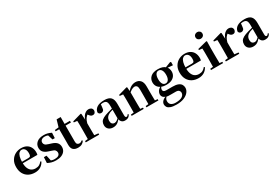

<svg xmlns="http://www.w3.org/2000/svg" viewBox="98 -2229 5658 3907"><g transform="rotate(-30 2926.5 -275.5)"><path d="M320 17Q237 17 173.5 -16.5Q110 -50 73.5 -114.5Q37 -179 37 -272Q37 -363 76 -427Q115 -491 178 -524Q241 -557 313 -557Q389 -557 440.5 -527.5Q492 -498 518 -447Q544 -396 544 -333Q544 -299 537 -272H101V-307H347Q381 -307 393 -325.5Q405 -344 405 -388Q405 -454 378.5 -488.5Q352 -523 307 -523Q276 -523 250 -498.5Q224 -474 209 -422Q194 -370 194 -286Q194 -204 217 -151.5Q240 -99 280 -75Q320 -51 371 -51Q424 -51 459.5 -71.5Q495 -92 521 -127L540 -114Q508 -51 452 -17Q396 17 320 17Z M814 17Q758 17 711.5 4.5Q665 -8 621 -32L628 -165H689L721 -21L670 -28V-64Q703 -42 733 -31.5Q763 -21 803 -21Q862 -21 893 -42.5Q924 -64 924 -106Q924 -138 904 -161.5Q884 -185 823 -202L766 -221Q700 -241 662.5 -280Q625 -319 625 -382Q625 -458 682.5 -507.5Q740 -557 847 -557Q896 -557 936.5 -546Q977 -535 1020 -513L1014 -390H960L917 -528L962 -512V-482Q932 -502 908.5 -511Q885 -520 850 -520Q803 -520 774.5 -498Q746 -476 746 -438Q746 -409 766.5 -386.5Q787 -364 845 -347L902 -329Q981 -305 1016.5 -264.5Q1052 -224 1052 -163Q1052 -108 1023.5 -67.5Q995 -27 942 -5Q889 17 814 17Z M1257 -501V-541H1457V-501ZM1332 17Q1258 17 1219.5 -19.5Q1181 -56 1181 -135Q1181 -164 1181.5 -188Q1182 -212 1182 -242V-501H1098V-532L1205 -543L1187 -531L1237 -702H1332L1331 -524V-514V-125Q1331 -84 1348.5 -65Q1366 -46 1396 -46Q1416 -46 1431 -54Q1446 -62 1466 -77L1482 -61Q1460 -24 1423 -3.5Q1386 17 1332 17Z M1517 0V-30L1624 -42H1722L1832 -30V0ZM1585 0Q1586 -26 1586.5 -68Q1587 -110 1587.5 -156Q1588 -202 1588 -236V-316Q1588 -366 1587.5 -397.5Q1587 -429 1585 -465L1509 -473V-497L1716 -556L1729 -547L1737 -404V-403V-236Q1737 -202 1737.5 -156Q1738 -110 1738.5 -68Q1739 -26 1740 0ZM1737 -321 1701 -383H1730Q1744 -440 1771 -479Q1798 -518 1831 -537.5Q1864 -557 1896 -557Q1931 -557 1957 -541Q1983 -525 1990 -484Q1989 -452 1972.5 -429.5Q1956 -407 1920 -407Q1894 -407 1874.5 -422Q1855 -437 1836 -464L1813 -491L1847 -485Q1807 -461 1780.5 -423Q1754 -385 1737 -321Z M2155 17Q2092 17 2051 -19Q2010 -55 2010 -118Q2010 -163 2029 -196Q2048 -229 2094 -254.5Q2140 -280 2218 -302Q2257 -313 2307.5 -326Q2358 -339 2398 -349V-323Q2358 -313 2318 -302Q2278 -291 2254 -282Q2202 -260 2174.5 -225.5Q2147 -191 2147 -138Q2147 -93 2168.5 -70.5Q2190 -48 2226 -48Q2240 -48 2257.5 -55Q2275 -62 2298.5 -81Q2322 -100 2354 -136L2371 -81H2333Q2305 -50 2280 -28Q2255 -6 2225.5 5.5Q2196 17 2155 17ZM2438 16Q2384 16 2356.5 -13.5Q2329 -43 2321 -92V-95V-387Q2321 -440 2311.5 -469.5Q2302 -499 2279.5 -511Q2257 -523 2219 -523Q2194 -523 2167.5 -517.5Q2141 -512 2104 -498L2171 -523L2162 -446Q2160 -398 2139.5 -378.5Q2119 -359 2092 -359Q2040 -359 2027 -408Q2035 -477 2097 -517Q2159 -557 2270 -557Q2374 -557 2420 -510Q2466 -463 2466 -357V-91Q2466 -60 2474 -47.5Q2482 -35 2497 -35Q2509 -35 2519 -43Q2529 -51 2542 -71L2560 -58Q2541 -19 2512 -1.5Q2483 16 2438 16Z M2595 0V-30L2700 -41H2771L2878 -30V0ZM2663 0Q2664 -26 2664.5 -68Q2665 -110 2665.5 -156Q2666 -202 2666 -236V-316Q2666 -365 2665.5 -397Q2665 -429 2663 -465L2587 -473V-497L2794 -556L2807 -547L2815 -435V-432V-236Q2815 -202 2815.5 -156Q2816 -110 2816.5 -68Q2817 -26 2818 0ZM2942 0V-30L3045 -41H3115L3224 -30V0ZM3008 0Q3009 -26 3009.5 -67.5Q3010 -109 3010.5 -155Q3011 -201 3011 -236V-376Q3011 -437 2992.5 -461.5Q2974 -486 2938 -486Q2908 -486 2865 -462Q2822 -438 2779 -386L2775 -431H2791Q2848 -504 2898 -530.5Q2948 -557 3002 -557Q3072 -557 3115.5 -510.5Q3159 -464 3159 -365V-236Q3159 -201 3159.5 -155Q3160 -109 3161 -67.5Q3162 -26 3163 0Z M3508 259Q3419 259 3368.5 241Q3318 223 3298 193.5Q3278 164 3278 128Q3278 86 3312 51.5Q3346 17 3415 -6L3418 0Q3393 27 3379.5 49Q3366 71 3366 104Q3366 159 3403.5 187.5Q3441 216 3508 216Q3610 216 3660.5 183.5Q3711 151 3711 95Q3711 70 3690.5 46.5Q3670 23 3618 23H3505Q3463 23 3438.5 21.5Q3414 20 3392 13V9Q3308 -16 3308 -90Q3308 -125 3329.5 -160.5Q3351 -196 3407 -232V-241L3426 -232Q3408 -208 3399.5 -190.5Q3391 -173 3391 -150Q3391 -126 3408.5 -112.5Q3426 -99 3466 -99H3612Q3691 -99 3738.5 -80Q3786 -61 3807.5 -27.5Q3829 6 3829 50Q3829 103 3791.5 151Q3754 199 3682 229Q3610 259 3508 259ZM3527 -193Q3452 -193 3402 -217Q3352 -241 3326.5 -281.5Q3301 -322 3301 -374Q3301 -454 3358 -505.5Q3415 -557 3528 -557Q3590 -557 3634.5 -541.5Q3679 -526 3705 -497L3710 -493Q3753 -446 3753 -374Q3753 -322 3727.5 -281.5Q3702 -241 3652.5 -217Q3603 -193 3527 -193ZM3527 -225Q3572 -225 3596.5 -265Q3621 -305 3621 -374Q3621 -447 3596 -486.5Q3571 -526 3528 -526Q3484 -526 3459.5 -486Q3435 -446 3435 -374Q3435 -305 3458.5 -265Q3482 -225 3527 -225ZM3671 -487V-502H3677L3820 -557L3838 -546V-472Z M4162 17Q4079 17 4015.5 -16.5Q3952 -50 3915.5 -114.5Q3879 -179 3879 -272Q3879 -363 3918 -427Q3957 -491 4020 -524Q4083 -557 4155 -557Q4231 -557 4282.5 -527.5Q4334 -498 4360 -447Q4386 -396 4386 -333Q4386 -299 4379 -272H3943V-307H4189Q4223 -307 4235 -325.5Q4247 -344 4247 -388Q4247 -454 4220.5 -488.5Q4194 -523 4149 -523Q4118 -523 4092 -498.5Q4066 -474 4051 -422Q4036 -370 4036 -286Q4036 -204 4059 -151.5Q4082 -99 4122 -75Q4162 -51 4213 -51Q4266 -51 4301.5 -71.5Q4337 -92 4363 -127L4382 -114Q4350 -51 4294 -17Q4238 17 4162 17Z M4459 0V-30L4565 -41H4635L4743 -30V0ZM4526 0Q4527 -26 4527.5 -68Q4528 -110 4528.5 -156Q4529 -202 4529 -236V-313Q4529 -363 4528.5 -398Q4528 -433 4526 -468L4450 -475V-500L4669 -556L4681 -547L4678 -390V-236Q4678 -202 4678.5 -156Q4679 -110 4680 -68Q4681 -26 4682 0ZM4599 -655Q4566 -655 4542 -676.5Q4518 -698 4518 -733Q4518 -767 4542 -788.5Q4566 -810 4599 -810Q4633 -810 4656.5 -788.5Q4680 -767 4680 -733Q4680 -698 4656.5 -676.5Q4633 -655 4599 -655Z M4809 0V-30L4916 -42H5014L5124 -30V0ZM4877 0Q4878 -26 4878.5 -68Q4879 -110 4879.5 -156Q4880 -202 4880 -236V-316Q4880 -366 4879.5 -397.5Q4879 -429 4877 -465L4801 -473V-497L5008 -556L5021 -547L5029 -404V-403V-236Q5029 -202 5029.5 -156Q5030 -110 5030.5 -68Q5031 -26 5032 0ZM5029 -321 4993 -383H5022Q5036 -440 5063 -479Q5090 -518 5123 -537.5Q5156 -557 5188 -557Q5223 -557 5249 -541Q5275 -525 5282 -484Q5281 -452 5264.5 -429.5Q5248 -407 5212 -407Q5186 -407 5166.5 -422Q5147 -437 5128 -464L5105 -491L5139 -485Q5099 -461 5072.5 -423Q5046 -385 5029 -321Z M5447 17Q5384 17 5343 -19Q5302 -55 5302 -118Q5302 -163 5321 -196Q5340 -229 5386 -254.5Q5432 -280 5510 -302Q5549 -313 5599.5 -326Q5650 -339 5690 -349V-323Q5650 -313 5610 -302Q5570 -291 5546 -282Q5494 -260 5466.5 -225.5Q5439 -191 5439 -138Q5439 -93 5460.5 -70.5Q5482 -48 5518 -48Q5532 -48 5549.5 -55Q5567 -62 5590.5 -81Q5614 -100 5646 -136L5663 -81H5625Q5597 -50 5572 -28Q5547 -6 5517.5 5.5Q5488 17 5447 17ZM5730 16Q5676 16 5648.5 -13.5Q5621 -43 5613 -92V-95V-387Q5613 -440 5603.5 -469.5Q5594 -499 5571.5 -511Q5549 -523 5511 -523Q5486 -523 5459.5 -517.5Q5433 -512 5396 -498L5463 -523L5454 -446Q5452 -398 5431.5 -378.5Q5411 -359 5384 -359Q5332 -359 5319 -408Q5327 -477 5389 -517Q5451 -557 5562 -557Q5666 -557 5712 -510Q5758 -463 5758 -357V-91Q5758 -60 5766 -47.5Q5774 -35 5789 -35Q5801 -35 5811 -43Q5821 -51 5834 -71L5852 -58Q5833 -19 5804 -1.5Q5775 16 5730 16Z"/></g></svg>

Font: Noto Serif TC ExtraLight ExtraBold
Style: Regular
Weight: 800
Version: Version 2.002-H1;hotconv 1.1.0;makeotfexe 2.6.0